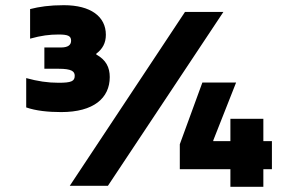

<svg xmlns="http://www.w3.org/2000/svg" viewBox="-20 -716 1114 740"><path d="M206 -451C256 -451 268 -441 268 -424C268 -403 255 -397 206 -397C163 -397 125 -403 81 -415V-302C118 -289 166 -284 216 -284C341 -284 403 -338 403 -419C403 -456 389 -485 351 -506V-509C375 -527 388 -550 388 -582C388 -652 330 -696 226 -696C171 -696 131 -690 96 -681V-567C139 -579 171 -583 206 -583C243 -583 254 -577 254 -559C254 -544 244 -533 215 -533H151V-451ZM249 0H396L841 -670H693ZM673 -64H868V4H995V-64H1028V-172H995V-258H868V-172H802V-175L890 -398H760L673 -160Z"/></svg>

Font: LT Wave Alt Black
Style: Regular
Weight: 900
Designer: Daniel Lyons
Version: Version 2.5 (Glyphs App)